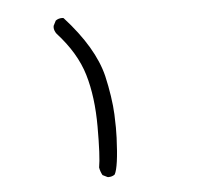

<svg xmlns="http://www.w3.org/2000/svg" viewBox="-41 -348 582 552"><g transform="rotate(-5 250.0 -71.5)"><path d="M250 162.1Q261.7 162.1 269 156.2Q280.3 135.3 283.7 51.3Q284.2 37.1 284.2 22Q284.2 6.8 283.2 -16.4Q282.2 -39.6 277.8 -69.1Q273.4 -98.6 266.6 -127.9Q246.1 -211.9 161.6 -304.7Q159.7 -305.2 157.2 -305.2Q146.5 -305.2 138.7 -299.3L131.3 -284.7Q130.9 -283.2 130.9 -279.5Q130.9 -275.9 132.6 -271Q134.3 -266.1 137.7 -261.7Q193.4 -200.7 212.6 -136Q231.9 -71.3 231.9 14.9Q231.9 101.1 226.1 132.3Q228 144 233.9 154.8L247.6 161.6Q249 162.1 250 162.1Z"/></g></svg>

Font: NaikaiFont
Style: ExtraLight
Weight: 200
Version: Version 1.89